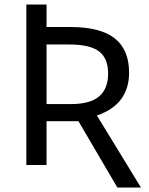

<svg xmlns="http://www.w3.org/2000/svg" viewBox="-20 -734 662 854"><path d="M187 -271H293.9Q380.9 -271 420.9 -305.2Q460.9 -339.4 460.9 -407.2Q460.9 -474.6 420.4 -505.4Q379.9 -536.1 289.1 -536.1H187ZM187 -194.8V0H97.2V-713.9H187V-613.8H293.9Q426.8 -613.8 490.5 -563.2Q554.2 -512.7 554.2 -411.1Q554.2 -269.5 411.1 -220.2L606.9 100.1H502L329.1 -194.8Z"/></svg>

Font: NotoPenekeko
Style: Regular
Weight: 400
Designer: Monotype Design team
Foundry: Monotype Imaging Inc.
Version: Version 1.04